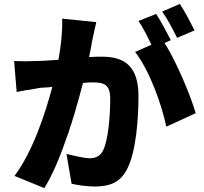

<svg xmlns="http://www.w3.org/2000/svg" viewBox="-20 -897 1040 979"><path d="M972 -742C955 -776 923 -838 897 -877L807 -838C834 -800 863 -745 883 -704L972 -742ZM978 -320C951 -412 879 -584 819 -678L851 -692C833 -727 801 -789 776 -826L686 -790C710 -756 733 -708 752 -669L669 -632C741 -540 804 -367 828 -251L978 -320ZM403 -474C423 -476 438 -477 450 -477C512 -477 542 -466 542 -393C542 -300 531 -181 506 -131C493 -103 469 -90 437 -90C412 -90 356 -103 319 -112L345 40C381 48 424 54 463 54C544 54 597 31 631 -41C674 -128 686 -291 686 -408C686 -558 616 -608 501 -608C483 -608 461 -608 434 -606C437 -617 439 -630 442 -644L444 -654C446 -667 448 -681 451 -693C454 -708 458 -724 461 -740L463 -750C466 -762 469 -773 471 -784L297 -802C299 -740 292 -670 278 -592C233 -589 194 -586 165 -586C125 -584 91 -584 52 -586L65 -428C79 -431 98 -434 117 -438L128 -439C149 -443 169 -446 184 -449C198 -451 221 -450 247 -454C210 -317 149 -128 54 0L206 62C250 -8 290 -107 324 -207L328 -217C331 -226 333 -234 336 -242L339 -253C342 -259 344 -266 346 -273L349 -283L352 -293C354 -298 355 -303 357 -308L360 -318C377 -375 391 -428 403 -474Z"/></svg>

Font: Glow Sans SC Normal ExtraBold
Style: Regular
Weight: 800
Designer: Ryoko NISHIZUKA (kana, bopomofo & ideographs); Paul D. Hunt (Latin, Greek & Cyrillic); Sandoll Communications, Soo-young
Version: Version 0.93